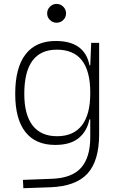

<svg xmlns="http://www.w3.org/2000/svg" viewBox="-20 -739 626 992"><path d="M100.6 233.4 98.6 190.4 250 184.6Q352.1 180.7 399.2 127.4Q446.3 74.2 446.3 -30.3V-122.1H441.9Q429.7 -61 386.7 -25.6Q343.8 9.8 265.1 9.8Q163.6 9.8 111.1 -57.1Q58.6 -124 58.6 -253.9Q58.6 -388.7 111.8 -458Q165 -527.3 268.1 -527.3Q418 -527.3 442.4 -401.4H446.3L451.2 -517.6H492.2V-45.9Q492.2 92.3 431.9 158Q371.6 223.6 240.2 228.5ZM446.3 -261.2Q446.3 -482.4 273.9 -482.4Q105.5 -482.4 105.5 -253.9Q105.5 -146.5 148.4 -90.8Q191.4 -35.2 274.9 -35.2Q359.4 -35.2 402.8 -91.1Q446.3 -147 446.3 -255.9ZM272.5 -621.6Q252.4 -621.6 238 -635.7Q223.6 -649.9 223.6 -669.9Q223.6 -689.9 238 -704.3Q252.4 -718.8 272.5 -718.8Q292.5 -718.8 306.9 -704.3Q321.3 -689.9 321.3 -669.9Q321.3 -649.9 306.9 -635.7Q292.5 -621.6 272.5 -621.6Z"/></svg>

Font: Cascadia Code NF ExtraLight
Style: Regular
Weight: 200
Monospace: yes
Designer: Aaron Bell
Foundry: Saja Typeworks
Version: Version 2404.023; ttfautohint (v1.8.4)